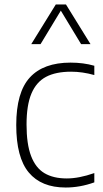

<svg xmlns="http://www.w3.org/2000/svg" viewBox="-20 -828 458 857"><path d="M52.5 -270Q52.5 -416 113.2 -482.2Q174 -548.5 295 -548.5Q352.5 -548.5 401 -534.5V-493Q347.5 -508 297.5 -508Q229 -508 185.5 -485Q142 -462 120.2 -410.2Q98.5 -358.5 98.5 -272Q98.5 -184.5 118.8 -131.5Q139 -78.5 178.5 -55Q218 -31.5 278 -31.5Q332.5 -31.5 401 -55.5V-14Q337 9 273 9Q164.5 9 108.5 -58Q52.5 -125 52.5 -270ZM384 -631H342L251.5 -780.5L161 -631H119.5L229 -808H274.5Z"/></svg>

Font: Encode Sans ExtraLight
Style: Regular
Weight: 275
Designer: Multiple Designers
Foundry: Impallari Type
Version: Version 2.000